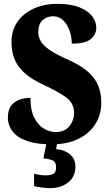

<svg xmlns="http://www.w3.org/2000/svg" viewBox="-20 -744 574 1003"><path d="M251 10Q180 10 134.5 -3.5Q89 -17 64.5 -38Q40 -59 30.5 -83Q21 -107 21 -128Q21 -169 38 -191.5Q55 -214 82 -223.5Q109 -233 139 -233Q139 -168 159 -129Q179 -90 209.5 -72Q240 -54 271 -54Q317 -54 342 -84.5Q367 -115 367 -154Q367 -205 325 -235.5Q283 -266 211 -299Q144 -330 107 -364Q70 -398 55 -437.5Q40 -477 40 -524Q40 -586 71.5 -630.5Q103 -675 157 -699.5Q211 -724 279 -724Q350 -724 395.5 -705.5Q441 -687 462 -658.5Q483 -630 483 -600Q483 -564 454.5 -540Q426 -516 355 -516Q355 -550 343.5 -583Q332 -616 310.5 -637.5Q289 -659 257 -659Q225 -659 202.5 -638.5Q180 -618 180 -576Q180 -553 191.5 -531Q203 -509 236.5 -485Q270 -461 336 -432Q403 -402 440.5 -368.5Q478 -335 493.5 -295.5Q509 -256 509 -208Q509 -143 477 -94Q445 -45 387.5 -17.5Q330 10 251 10ZM241 239Q228 239 201.5 236Q175 233 158 228V164Q193 172 219 172Q244 172 258.5 164.5Q273 157 273 130Q273 101 254 93.5Q235 86 207 83L225 -9H281L273 35Q316 38 345 62Q374 86 374 127Q374 179 336 209Q298 239 241 239Z"/></svg>

Font: Noto Serif Tamil Condensed Black
Style: Italic
Weight: 900
Width: 3
Italic angle: -12°
Designer: Indian Type Foundry, Tom Grace, and the Monotype Design Team
Foundry: Monotype Imaging Inc.
Version: Version 2.003; ttfautohint (v1.8.4.7-5d5b)